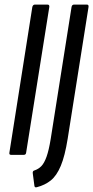

<svg xmlns="http://www.w3.org/2000/svg" viewBox="-20 -675 406 837"><path d="M28 0Q19 0 21 -10L121 -645Q124 -655 132 -655H187Q196 -655 195 -645L94 -10Q93 0 84 0ZM141 141Q131 144 130 135L123 82Q121 70 130 68Q148 62 160.5 49Q173 36 183 8Q193 -20 201 -69L292 -645Q294 -655 303 -655H359Q367 -655 366 -645L275 -70Q263 5 245 48Q227 91 201.5 111.5Q176 132 141 141Z"/></svg>

Font: Sofia Sans Extra Condensed Medium
Style: Italic
Weight: 500
Italic angle: -9°
Version: Version 4.100